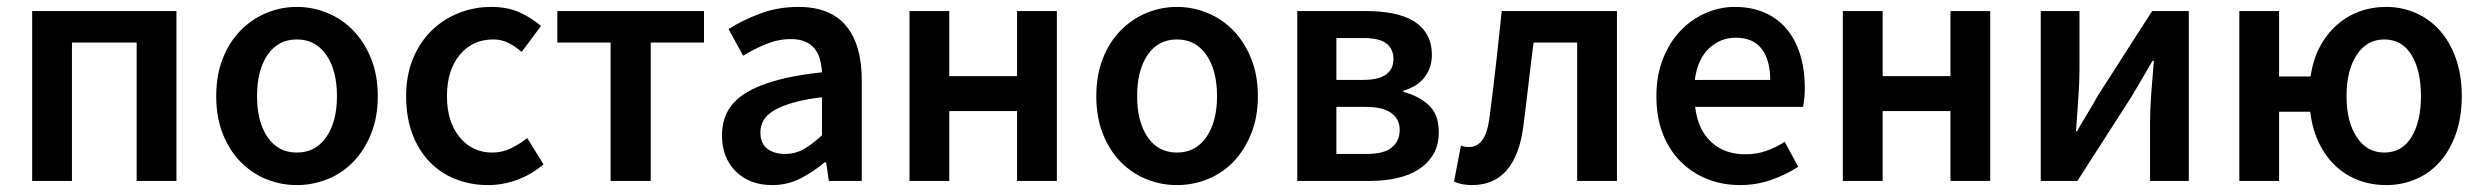

<svg xmlns="http://www.w3.org/2000/svg" viewBox="-20 -523 7177 555"><path d="M73 0V-491H490V0H375V-400H188V0Z M838 12Q792 12 750 -5Q708 -22 675.5 -55Q643 -88 624 -136Q605 -184 605 -245Q605 -306 624 -354Q643 -402 675.5 -435Q708 -468 750 -485.5Q792 -503 838 -503Q884 -503 926.5 -485.5Q969 -468 1001 -435Q1033 -402 1052.5 -354Q1072 -306 1072 -245Q1072 -184 1052.5 -136Q1033 -88 1001 -55Q969 -22 926.5 -5Q884 12 838 12ZM838 -82Q892 -82 923 -126.5Q954 -171 954 -245Q954 -320 923 -364.5Q892 -409 838 -409Q784 -409 753.5 -364.5Q723 -320 723 -245Q723 -171 753.5 -126.5Q784 -82 838 -82Z M1391 12Q1341 12 1297.5 -5Q1254 -22 1222 -55Q1190 -88 1172 -136Q1154 -184 1154 -245Q1154 -306 1174 -354Q1194 -402 1228 -435Q1262 -468 1306.5 -485.5Q1351 -503 1400 -503Q1448 -503 1482.5 -487Q1517 -471 1544 -448L1488 -373Q1468 -390 1448.5 -399.5Q1429 -409 1406 -409Q1346 -409 1309 -364.5Q1272 -320 1272 -245Q1272 -171 1308.5 -126.5Q1345 -82 1403 -82Q1432 -82 1457.5 -94.5Q1483 -107 1504 -124L1551 -48Q1516 -18 1474.5 -3Q1433 12 1391 12Z M1745 0V-400H1591V-491H2015V-400H1861V0Z M2212 12Q2147 12 2107 -27.5Q2067 -67 2067 -132Q2067 -171 2083.5 -201.5Q2100 -232 2135.5 -254Q2171 -276 2225.5 -291Q2280 -306 2356 -314Q2355 -333 2350.5 -350.5Q2346 -368 2335.5 -381.5Q2325 -395 2308 -402.5Q2291 -410 2266 -410Q2230 -410 2195.5 -396Q2161 -382 2128 -362L2086 -439Q2127 -465 2178 -484Q2229 -503 2288 -503Q2380 -503 2425.5 -448.5Q2471 -394 2471 -291V0H2376L2368 -54H2364Q2331 -26 2293.5 -7Q2256 12 2212 12ZM2249 -78Q2279 -78 2303.5 -92Q2328 -106 2356 -132V-242Q2306 -236 2272 -226Q2238 -216 2217 -203.5Q2196 -191 2187 -175Q2178 -159 2178 -141Q2178 -108 2198 -93Q2218 -78 2249 -78Z M2609 0V-491H2724V-303H2920V-491H3035V0H2920V-202H2724V0Z M3382 12Q3336 12 3294 -5Q3252 -22 3219.5 -55Q3187 -88 3168 -136Q3149 -184 3149 -245Q3149 -306 3168 -354Q3187 -402 3219.5 -435Q3252 -468 3294 -485.5Q3336 -503 3382 -503Q3428 -503 3470.5 -485.5Q3513 -468 3545 -435Q3577 -402 3596.5 -354Q3616 -306 3616 -245Q3616 -184 3596.5 -136Q3577 -88 3545 -55Q3513 -22 3470.5 -5Q3428 12 3382 12ZM3382 -82Q3436 -82 3467 -126.5Q3498 -171 3498 -245Q3498 -320 3467 -364.5Q3436 -409 3382 -409Q3328 -409 3297.5 -364.5Q3267 -320 3267 -245Q3267 -171 3297.5 -126.5Q3328 -82 3382 -82Z M3730 0V-491H3929Q3970 -491 4004.5 -484.5Q4039 -478 4064.5 -463Q4090 -448 4104.5 -423.5Q4119 -399 4119 -364Q4119 -328 4098.5 -300.5Q4078 -273 4037 -261V-257Q4081 -246 4110 -219Q4139 -192 4139 -141Q4139 -104 4123.5 -77.5Q4108 -51 4081 -33.5Q4054 -16 4017.5 -8Q3981 0 3939 0ZM3843 -292H3918Q3966 -292 3987 -308Q4008 -324 4008 -352Q4008 -381 3988 -397Q3968 -413 3921 -413H3843ZM3843 -78H3931Q3981 -78 4003.5 -97Q4026 -116 4026 -148Q4026 -178 4002 -196Q3978 -214 3927 -214H3843Z M4235 12Q4206 12 4183 2L4203 -102Q4208 -100 4213.5 -99Q4219 -98 4227 -98Q4250 -98 4265 -118.5Q4280 -139 4286 -186Q4296 -263 4304.5 -338.5Q4313 -414 4321 -491H4654V0H4539V-400H4413Q4405 -339 4398 -277.5Q4391 -216 4383 -155Q4372 -73 4335 -30.5Q4298 12 4235 12Z M5010 12Q4959 12 4915 -5.5Q4871 -23 4838 -56Q4805 -89 4786.5 -136.5Q4768 -184 4768 -245Q4768 -305 4787 -353Q4806 -401 4837.5 -434Q4869 -467 4910 -485Q4951 -503 4994 -503Q5044 -503 5082 -486Q5120 -469 5145.5 -438Q5171 -407 5184 -364Q5197 -321 5197 -270Q5197 -253 5195.5 -238Q5194 -223 5192 -214H4880Q4888 -148 4926.5 -112.5Q4965 -77 5025 -77Q5057 -77 5084.5 -86.5Q5112 -96 5139 -113L5178 -41Q5143 -18 5100 -3Q5057 12 5010 12ZM4879 -292H5097Q5097 -349 5072.5 -381.5Q5048 -414 4997 -414Q4953 -414 4920 -383Q4887 -352 4879 -292Z M5307 0V-491H5422V-303H5618V-491H5733V0H5618V-202H5422V0Z M5879 0V-491H5991V-322Q5991 -284 5987.5 -237.5Q5984 -191 5981 -144H5984Q5997 -167 6015 -196.5Q6033 -226 6045 -248L6201 -491H6307V0H6195V-169Q6195 -207 6198.5 -253.5Q6202 -300 6206 -347H6202Q6189 -324 6171.5 -294.5Q6154 -265 6141 -243L5985 0Z M6878 12Q6834 12 6796.5 -2.5Q6759 -17 6730.5 -44Q6702 -71 6683 -110.5Q6664 -150 6658 -200H6568V0H6453V-491H6568V-302H6659Q6666 -350 6685.5 -387Q6705 -424 6734 -450Q6763 -476 6799.5 -489.5Q6836 -503 6878 -503Q6923 -503 6963 -485.5Q7003 -468 7032.5 -435Q7062 -402 7079 -354Q7096 -306 7096 -245Q7096 -184 7079 -136Q7062 -88 7032.5 -55Q7003 -22 6963 -5Q6923 12 6878 12ZM6872 -82Q6923 -82 6950.5 -126.5Q6978 -171 6978 -245Q6978 -320 6950.5 -364.5Q6923 -409 6872 -409Q6822 -409 6792.5 -364.5Q6763 -320 6763 -245Q6763 -171 6792.5 -126.5Q6822 -82 6872 -82Z"/></svg>

Font: Giro Semibold
Style: Regular
Weight: 600
Designer: Paul D. Hunt
Foundry: Adobe Systems Incorporated
Version: Version 1.000;PS 1.0;hotconv 1.0.88;makeotf.lib2.5.647800